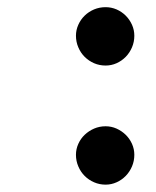

<svg xmlns="http://www.w3.org/2000/svg" viewBox="-20 -563 423 522"><path d="M345.2 -465.8Q345.2 -449.2 338.9 -434.3Q332.5 -419.4 321.8 -408.4Q311 -397.5 296.9 -391.1Q282.7 -384.8 267.1 -384.8Q250.5 -384.8 235.8 -391.1Q221.2 -397.5 210.2 -408.4Q199.2 -419.4 192.9 -434.3Q186.5 -449.2 186.5 -465.8Q186.5 -481.4 192.9 -495.6Q199.2 -509.8 210.2 -520.5Q221.2 -531.2 235.8 -537.4Q250.5 -543.5 267.1 -543.5Q282.7 -543.5 296.9 -537.4Q311 -531.2 321.8 -520.5Q332.5 -509.8 338.9 -495.6Q345.2 -481.4 345.2 -465.8ZM345.2 -142.1Q345.2 -125.5 338.9 -110.6Q332.5 -95.7 321.8 -84.7Q311 -73.7 296.9 -67.4Q282.7 -61 267.1 -61Q250.5 -61 235.8 -67.4Q221.2 -73.7 210.2 -84.7Q199.2 -95.7 192.9 -110.6Q186.5 -125.5 186.5 -142.1Q186.5 -157.7 192.9 -171.9Q199.2 -186 210.2 -196.5Q221.2 -207 235.8 -213.4Q250.5 -219.7 267.1 -219.7Q282.7 -219.7 296.9 -213.4Q311 -207 321.8 -196.5Q332.5 -186 338.9 -171.9Q345.2 -157.7 345.2 -142.1Z"/></svg>

Font: VarendraSemibold
Style: Regular
Weight: 600
Designer: Jacob Thomas
Foundry: Bangla Type Foundry
Version: Version 1.008